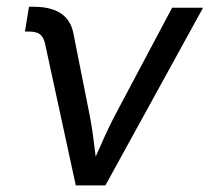

<svg xmlns="http://www.w3.org/2000/svg" viewBox="-20 -559 632 579"><path d="M208.5 0 116.2 -425.8Q111.8 -446.8 100.8 -455.3Q89.8 -463.9 66.9 -463.9H55.2L67.4 -538.6H81.5Q133.3 -538.6 163.3 -518.8Q193.4 -499 201.2 -459L248.5 -221.2Q257.8 -174.8 263.2 -128.9Q268.6 -83 274.4 -40H246.6Q267.6 -83.5 287.6 -129.4Q307.6 -175.3 332 -221.2L499 -535.6H592.3L297.9 0Z"/></svg>

Font: Inter 20pt
Style: Italic
Weight: 400
Italic angle: -9.3988°
Version: Version 4.001;git-66647c0bb